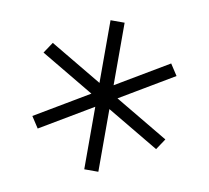

<svg xmlns="http://www.w3.org/2000/svg" viewBox="-65 -736 729 671"><g transform="rotate(10 300.0 -400.5)"><path d="M90 -248 64 -288 510 -553 536 -513ZM510 -249 64 -513 90 -552 536 -288ZM275 -136V-665H325V-136Z"/></g></svg>

Font: Victor Mono Thin Thin
Style: Regular
Weight: 250
Monospace: yes
Version: Version 1.561;gftools[0.9.30]